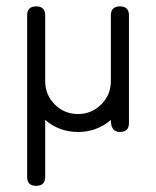

<svg xmlns="http://www.w3.org/2000/svg" viewBox="-20 -420 496 611"><path d="M390.4 -28.6Q390.4 0 361.8 0Q332.5 0 332.8 -38.3Q288.1 0 228.3 0Q168.7 0 123.8 -38.3V143.1Q123.8 171.4 95 171.4Q66.4 171.4 66.4 143.1V-371.1Q66.4 -399.7 95 -399.7Q123.8 -399.7 123.8 -371.1V-161.6Q123.8 -118.2 154.3 -87.6Q184.8 -57.1 228.3 -57.1Q271.2 -57.1 302 -87.6Q332.8 -118.2 332.8 -161.4V-371.1Q332.8 -399.7 361.8 -399.7Q390.4 -399.7 390.4 -371.1Z"/></svg>

Font: EnergyBar
Style: Regular
Weight: 400
Italic angle: -10°
Version: 1.0 2000-03-28